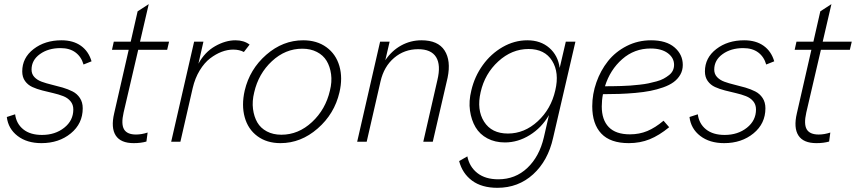

<svg xmlns="http://www.w3.org/2000/svg" viewBox="-20 -691 4172 936"><path d="M182.1 6.8Q111.3 6.8 65.7 -28.3Q20 -63.5 13.2 -120.6L53.7 -133.8Q59.6 -87.9 93.5 -60.5Q127.4 -33.2 184.6 -33.2Q249 -33.2 293.2 -68.4Q337.4 -103.5 337.4 -157.2Q337.4 -181.2 323.7 -197.5Q310.1 -213.9 288.1 -222.4Q266.1 -231 239.5 -237.1Q212.9 -243.2 186.3 -250Q159.7 -256.8 137.7 -266.8Q115.7 -276.9 102.1 -295.9Q88.4 -314.9 88.4 -342.8Q88.4 -409.2 143.8 -451.9Q199.2 -494.6 279.8 -494.6Q336.9 -494.6 374.5 -467.8Q412.1 -440.9 426.3 -392.1L387.2 -376.5Q376.5 -414.1 348.1 -435.3Q319.8 -456.5 274.9 -456.5Q215.3 -456.5 174.6 -427.2Q133.8 -397.9 133.8 -351.6Q133.8 -330.1 147.5 -315.4Q161.1 -300.8 183.1 -292.7Q205.1 -284.7 231.7 -278.3Q258.3 -272 285.2 -264.2Q312 -256.3 334 -245.1Q356 -233.9 369.6 -213.1Q383.3 -192.4 383.3 -163.1Q383.3 -88.4 325.2 -40.8Q267.1 6.8 182.1 6.8Z M631.8 6.8Q568.4 6.8 544.2 -30.5Q520 -67.9 536.6 -138.7L607.4 -448.2H525.9L534.7 -487.8H617.2L650.9 -635.7L705.1 -670.9L662.6 -487.8H804.2L794.9 -448.2H653.8L582.5 -142.1Q569.8 -85.9 584.7 -60.5Q599.6 -35.2 643.1 -35.2Q670.4 -35.2 699.7 -44.9L693.8 -1Q667 6.8 631.8 6.8Z M814.5 0 926.3 -487.8H971.7L947.3 -380.4Q978 -437 1028.6 -465.8Q1079.1 -494.6 1127.9 -494.6Q1168.9 -494.6 1196.8 -473.6L1168.9 -437.5Q1147.5 -449.2 1116.7 -449.2Q1089.4 -449.2 1060.8 -438.5Q1032.2 -427.7 1004.4 -406.5Q976.6 -385.3 953.6 -347.7Q930.7 -310.1 919.4 -261.7L859.4 0Z M1347.2 6.8Q1280.8 6.8 1234.9 -27.1Q1189 -61 1172.9 -119.6Q1156.7 -178.2 1172.9 -249.5Q1197.3 -353.5 1278.1 -424.1Q1358.9 -494.6 1458 -494.6Q1524.9 -494.6 1571.3 -460.9Q1617.7 -427.2 1634.5 -369.1Q1651.4 -311 1634.8 -240.7Q1610.4 -135.7 1528.6 -64.5Q1446.8 6.8 1347.2 6.8ZM1351.6 -34.2Q1434.6 -34.2 1501 -95.9Q1567.4 -157.7 1588.4 -249.5Q1599.1 -292 1594 -329.3Q1588.9 -366.7 1572.3 -394.3Q1555.7 -421.9 1524.9 -437.7Q1494.1 -453.6 1453.6 -453.6Q1371.1 -453.6 1305.7 -392.8Q1240.2 -332 1219.2 -240.7Q1208.5 -197.3 1213.4 -159.7Q1218.3 -122.1 1234.4 -94.2Q1250.5 -66.4 1281 -50.3Q1311.5 -34.2 1351.6 -34.2Z M1721.2 0 1833 -487.8H1879.4L1858.4 -397.5Q1890.1 -444.3 1936 -469.5Q1981.9 -494.6 2034.7 -494.6Q2115.2 -494.6 2147.2 -445.1Q2179.2 -395.5 2162.1 -312.5L2089.8 0H2043.5L2112.3 -300.8Q2129.9 -374 2106 -412.6Q2082 -451.2 2018.6 -451.2Q1951.2 -451.2 1901.4 -408.9Q1851.6 -366.7 1835 -293.9L1767.6 0Z M2404.8 224.6Q2328.6 224.6 2281.2 189.5Q2233.9 154.3 2218.3 94.2L2258.3 71.3Q2268.6 122.6 2307.4 152.8Q2346.2 183.1 2409.2 183.1Q2492.2 183.1 2550.8 127.7Q2609.4 72.3 2631.3 -21.5L2656.2 -129.9Q2620.6 -68.4 2562.7 -32.5Q2504.9 3.4 2441.4 3.4Q2393.1 3.4 2356 -16.4Q2318.8 -36.1 2298.3 -70.8Q2277.8 -105.5 2271.2 -151.6Q2264.6 -197.8 2277.8 -250.5Q2293.5 -317.9 2333.3 -373.3Q2373 -428.7 2430.4 -461.7Q2487.8 -494.6 2550.8 -494.6Q2615.2 -494.6 2657.7 -457.8Q2700.2 -420.9 2708.5 -359.9L2738.3 -487.8H2785.2L2676.3 -18.6Q2651.4 92.8 2579.1 158.7Q2506.8 224.6 2404.8 224.6ZM2456.1 -40Q2536.6 -40 2601.6 -99.9Q2666.5 -159.7 2687 -250.5Q2707.5 -336.9 2671.6 -394.5Q2635.7 -452.1 2556.6 -452.1Q2475.1 -452.1 2409.2 -391.8Q2343.3 -331.5 2323.2 -242.2Q2303.2 -155.8 2339.8 -97.9Q2376.5 -40 2456.1 -40Z M3308.6 -374.5Q3308.6 -348.1 3296.4 -326.9Q3284.2 -305.7 3263.9 -290.8Q3243.7 -275.9 3213.1 -265.1Q3182.6 -254.4 3150.4 -248Q3118.2 -241.7 3076.9 -238Q3035.6 -234.4 2999.3 -233.2Q2962.9 -231.9 2919.4 -231.9Q2913.6 -202.1 2913.6 -171.9Q2913.6 -106.4 2947.8 -71.3Q2981.9 -36.1 3050.8 -36.1Q3096.7 -36.1 3135.5 -52.2Q3174.3 -68.4 3214.8 -102.5L3242.2 -70.8Q3193.4 -30.8 3147 -12Q3100.6 6.8 3045.4 6.8Q2955.6 6.8 2911.4 -39.8Q2867.2 -86.4 2867.2 -172.9Q2867.2 -232.4 2887.5 -289.8Q2907.7 -347.2 2943.8 -392.8Q2980 -438.5 3034.9 -466.6Q3089.8 -494.6 3153.8 -494.6Q3228 -494.6 3268.3 -460Q3308.6 -425.3 3308.6 -374.5ZM3151.9 -454.6Q3072.3 -454.6 3013.2 -402.6Q2954.1 -350.6 2929.2 -270.5Q2952.1 -270.5 2967 -270.8Q2981.9 -271 3008.3 -271.7Q3034.7 -272.5 3053.2 -273.9Q3071.8 -275.4 3097.4 -278.1Q3123 -280.8 3141.4 -284.7Q3159.7 -288.6 3180.4 -294.2Q3201.2 -299.8 3215.3 -307.6Q3229.5 -315.4 3241.7 -325Q3253.9 -334.5 3260 -347.2Q3266.1 -359.9 3266.1 -375Q3266.1 -409.2 3235.4 -431.9Q3204.6 -454.6 3151.9 -454.6Z M3510.3 6.8Q3439.5 6.8 3393.8 -28.3Q3348.1 -63.5 3341.3 -120.6L3381.8 -133.8Q3387.7 -87.9 3421.6 -60.5Q3455.6 -33.2 3512.7 -33.2Q3577.1 -33.2 3621.3 -68.4Q3665.5 -103.5 3665.5 -157.2Q3665.5 -181.2 3651.9 -197.5Q3638.2 -213.9 3616.2 -222.4Q3594.2 -231 3567.6 -237.1Q3541 -243.2 3514.4 -250Q3487.8 -256.8 3465.8 -266.8Q3443.8 -276.9 3430.2 -295.9Q3416.5 -314.9 3416.5 -342.8Q3416.5 -409.2 3471.9 -451.9Q3527.3 -494.6 3607.9 -494.6Q3665 -494.6 3702.6 -467.8Q3740.2 -440.9 3754.4 -392.1L3715.3 -376.5Q3704.6 -414.1 3676.3 -435.3Q3647.9 -456.5 3603 -456.5Q3543.5 -456.5 3502.7 -427.2Q3461.9 -397.9 3461.9 -351.6Q3461.9 -330.1 3475.6 -315.4Q3489.3 -300.8 3511.2 -292.7Q3533.2 -284.7 3559.8 -278.3Q3586.4 -272 3613.3 -264.2Q3640.1 -256.3 3662.1 -245.1Q3684.1 -233.9 3697.8 -213.1Q3711.4 -192.4 3711.4 -163.1Q3711.4 -88.4 3653.3 -40.8Q3595.2 6.8 3510.3 6.8Z M3960 6.8Q3896.5 6.8 3872.3 -30.5Q3848.1 -67.9 3864.7 -138.7L3935.5 -448.2H3854L3862.8 -487.8H3945.3L3979 -635.7L4033.2 -670.9L3990.7 -487.8H4132.3L4123 -448.2H3981.9L3910.6 -142.1Q3897.9 -85.9 3912.8 -60.5Q3927.7 -35.2 3971.2 -35.2Q3998.5 -35.2 4027.8 -44.9L4022 -1Q3995.1 6.8 3960 6.8Z"/></svg>

Font: HK Grotesk Light Legacy Italic
Style: Regular
Weight: 300
Italic angle: -13°
Designer: Alfredo Marco Pradil
Foundry: Hanken Design Co.
Version: Version 2.022;PS 002.022;hotconv 1.0.88;makeotf.lib2.5.64775